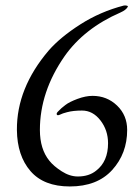

<svg xmlns="http://www.w3.org/2000/svg" viewBox="-20 -659 506 693"><path d="M232 14Q138 14 90 -41.5Q42 -97 41 -190Q40 -341 156 -477Q198 -525 270 -571Q342 -617 427 -639Q433 -640 438 -638.5Q443 -637 441 -634Q435 -623 415 -614Q284 -557 213 -456Q124 -328 124 -190Q124 -121 158 -79Q174 -59 203 -40.5Q232 -22 261 -22Q301 -22 327 -43Q370 -76 370 -142Q370 -189 342.5 -224.5Q315 -260 276 -260Q244 -260 222 -254Q206 -250 196 -245Q187 -241 185 -245.5Q183 -250 189 -256Q201 -269 216 -280Q230 -291 259.5 -302Q289 -313 314 -313Q366 -313 402.5 -278Q439 -243 439 -190Q439 -105 385 -45.5Q331 14 232 14Z"/></svg>

Font: EB Garamond
Style: SC
Weight: 400
Version: Version 000.010